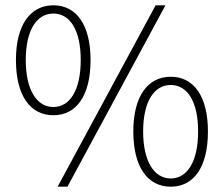

<svg xmlns="http://www.w3.org/2000/svg" viewBox="-20 -691 844 723"><path d="M181 -257C268 -257 321 -331 321 -465C321 -597 268 -671 181 -671C94 -671 40 -597 40 -465C40 -331 94 -257 181 -257ZM181 -288C118 -288 77 -353 77 -465C77 -577 118 -640 181 -640C244 -640 284 -577 284 -465C284 -353 244 -288 181 -288ZM197 12H234L603 -671H566ZM623 12C710 12 763 -62 763 -196C763 -328 710 -402 623 -402C536 -402 482 -328 482 -196C482 -62 536 12 623 12ZM623 -19C560 -19 519 -84 519 -196C519 -308 560 -371 623 -371C686 -371 726 -308 726 -196C726 -84 686 -19 623 -19Z"/></svg>

Font: Source Sans Pro Light
Style: Regular
Weight: 300
Designer: Paul D. Hunt
Foundry: Adobe Systems Incorporated
Version: Version 3.006;hotconv 1.0.111;makeotfexe 2.5.65597